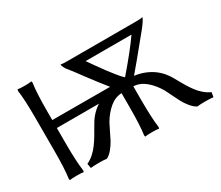

<svg xmlns="http://www.w3.org/2000/svg" viewBox="-115 -932 1404 1218"><g transform="rotate(-30 587.0 -323.0)"><path d="M147 -651.9Q180.2 -651.9 198.2 -654.8L200.2 -644Q189.9 -574.2 189.9 -444.8V-376Q252.9 -376 440.4 -375.5Q627.9 -375 689 -375L654.8 -317.9H189.9V-200.2Q189.9 -76.2 200.2 -1L198.2 9.8Q180.2 6.8 147 6.8Q114.3 6.8 96.2 9.8L94.2 -1Q104 -68.8 104 -200.2V-444.8Q104 -572.8 94.2 -644L96.2 -654.8Q114.3 -651.9 147 -651.9ZM724.1 -382.8 726.1 -380.9Q841.8 -515.1 896 -594.2H560.1Q561.5 -591.8 592.8 -547.6Q624 -503.4 639.6 -482.4Q655.3 -461.4 680.9 -429.2Q706.5 -397 724.1 -380.9ZM711.9 -279.8H688Q549.3 -453.1 470.2 -562Q462.9 -572.3 450.2 -587.9Q437.5 -603.5 430.9 -612.1Q424.3 -620.6 418.2 -632.6Q412.1 -644.5 411.1 -654.8Q422.9 -651.9 460.9 -651.9H970.2Q996.1 -651.9 1012.2 -655.8Q1002.9 -630.9 963.9 -583Q960 -579.1 959 -577.1Q852.1 -444.3 711.9 -279.8ZM655.8 -361.8H742.2Q813.5 -361.8 875.7 -331.1Q938 -300.3 978 -240.2Q988.3 -224.6 1003.9 -196Q1019.5 -167.5 1032.7 -145.8Q1045.9 -124 1063.7 -99.6Q1081.5 -75.2 1104.2 -55.7Q1127 -36.1 1153.8 -23.9L1147.9 9.8Q1127.9 6.8 1085.9 6.8Q1050.8 6.8 1030.8 9.8Q1009.3 -0.5 987.8 -26.6Q966.3 -52.7 953.4 -77.4Q940.4 -102.1 923.3 -138.2Q906.2 -174.3 898.9 -187V-186Q870.1 -234.9 830.1 -268.6Q790 -302.2 742.2 -304.2V-200.2Q742.2 -72.3 752 -1L750 9.8Q731.4 6.8 699.2 6.8Q666 6.8 647.9 9.8L646 -1Q655.8 -68.8 655.8 -200.2V-304.2Q607.9 -302.2 567.9 -268.6Q527.8 -234.9 499 -186V-187Q491.7 -174.3 474.6 -138.2Q457.5 -102.1 444.6 -77.4Q431.6 -52.7 410.2 -26.6Q388.7 -0.5 367.2 9.8Q347.7 6.8 312 6.8Q269.5 6.8 250 9.8L244.1 -23.9Q270.5 -36.1 293.7 -56.6Q316.9 -77.1 335.2 -102.5Q353.5 -127.9 367.2 -150.4Q380.9 -172.9 396 -200Q411.1 -227.1 419.9 -240.2Q460 -300.3 522.2 -331.1Q584.5 -361.8 655.8 -361.8Z"/></g></svg>

Font: Linear Smooth Low Contrast
Style: Regular
Weight: 500
Designer: Philipp H. Poll, Flanker
Foundry: Philipp H. Poll, reworked by Flanker
Version: Version 1.010 | FøM Fix